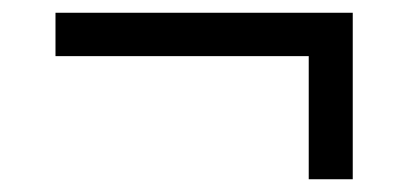

<svg xmlns="http://www.w3.org/2000/svg" viewBox="-20 -359 640 301"><path d="M464 -78H533V-339H67V-271H464Z"/></svg>

Font: Braiins Sans
Style: Regular
Weight: 400
Designer: Mike Abbink, Paul van der Laan, Pieter van Rosmalen, Jiri Chlebus, Lubos Buracinsky
Foundry: Bold Monday, Sudetype
Version: Version 1.000;hotconv 1.0.109;makeotfexe 2.5.65596